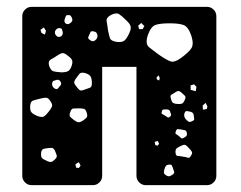

<svg xmlns="http://www.w3.org/2000/svg" viewBox="-20 -540 703 560"><path d="M72 0Q61 0 53 -8Q45 -16 45 -27V-493Q45 -504 53 -512Q61 -520 72 -520H584Q595 -520 603 -512Q611 -504 611 -493V-27Q611 -16 603 -8Q595 0 584 0H405Q394 0 386 -8Q378 -16 378 -27V-345H278V-27Q278 -16 270 -8Q262 0 251 0ZM348 -481Q335 -494 327 -499Q319 -504 303 -496Q289 -488 291 -478Q293 -468 295 -452Q298 -437 300.5 -429Q303 -421 319 -418Q335 -416 342 -421Q349 -426 356 -441Q363 -455 361 -463Q359 -471 348 -481ZM179 -496Q173 -496 172 -493Q171 -490 169 -485Q166 -477 171 -472Q177 -467 184 -472Q192 -477 191 -484Q189 -490 187 -493Q185 -496 179 -496ZM401 -464 392 -473 383 -465 386 -455H396ZM538 -436Q529 -462 515.5 -467Q502 -472 475 -472Q448 -472 434 -467.5Q420 -463 411 -437Q403 -412 414.5 -402.5Q426 -393 447 -378Q466 -365 477.5 -361Q489 -357 508 -371Q530 -387 538 -399Q546 -411 538 -436ZM114 -450 108 -460 98 -453 101 -444 111 -439ZM163 -446Q162 -451 161 -454Q160 -457 155 -458Q146 -459 141 -450Q138 -442 145 -435Q150 -430 158 -434Q164 -438 163 -446ZM264 -439Q262 -445 259 -446.5Q256 -448 250 -449Q245 -449 244 -446.5Q243 -444 241 -440Q239 -435 237.5 -432Q236 -429 240 -425Q245 -421 248.5 -420Q252 -419 257 -422Q266 -428 264 -439ZM176 -379Q167 -386 161.5 -385Q156 -384 147 -378Q135 -370 127.5 -366Q120 -362 123 -349Q128 -334 136 -332Q144 -330 159 -329Q172 -329 178.5 -332.5Q185 -336 189 -348Q193 -360 189.5 -366Q186 -372 176 -379ZM248 -297Q248 -310 244.5 -316.5Q241 -323 228 -327Q216 -330 211.5 -324.5Q207 -319 200 -309Q195 -301 197 -296.5Q199 -292 205 -285Q210 -278 214 -276.5Q218 -275 225 -278Q236 -282 242 -284Q248 -286 248 -297ZM446 -312 443 -320 437 -315V-309L444 -305ZM157 -301Q153 -309 145 -307Q139 -305 136 -304Q133 -303 132 -297Q131 -286 141 -281Q146 -279 148.5 -281.5Q151 -284 154 -288Q161 -295 157 -301ZM553 -287 546 -294 536 -291V-278L551 -274ZM508 -271Q503 -275 499.5 -274.5Q496 -274 490 -270Q483 -266 479.5 -263.5Q476 -261 478 -254Q480 -245 483 -241.5Q486 -238 495 -237Q505 -236 510 -237.5Q515 -239 519 -249Q523 -257 519 -261Q515 -265 508 -271ZM127 -245Q121 -255 114 -255Q107 -255 96 -252Q83 -249 76 -246.5Q69 -244 68 -231Q67 -217 72.5 -211.5Q78 -206 91 -201Q103 -197 108.5 -200.5Q114 -204 121 -213Q129 -223 131.5 -229Q134 -235 127 -245ZM580 -240 571 -232 572 -220 583 -222 585 -229ZM210 -224Q199 -224 193.5 -223.5Q188 -223 185 -213Q181 -203 185 -199Q189 -195 197 -189Q204 -184 208.5 -183.5Q213 -183 220 -187Q229 -193 232.5 -197Q236 -201 233 -211Q230 -221 225 -222.5Q220 -224 210 -224ZM476 -215Q474 -221 465 -221Q460 -221 456.5 -220.5Q453 -220 452 -215Q450 -209 453 -207.5Q456 -206 461 -203Q466 -200 468.5 -198Q471 -196 475 -199Q480 -203 479 -206Q478 -209 476 -215ZM545 -204Q544 -212 536 -214Q530 -215 526 -216Q522 -217 519 -212Q514 -202 522 -192Q527 -187 530.5 -185Q534 -183 541 -187Q547 -189 546.5 -193Q546 -197 545 -204ZM510 -162Q503 -163 499 -163.5Q495 -164 493 -157Q490 -151 493.5 -149Q497 -147 502 -143Q506 -139 508.5 -137Q511 -135 516 -138Q522 -141 524 -144Q526 -147 525 -153Q523 -159 520 -160Q517 -161 510 -162ZM440 -129 431 -126 433 -117 440 -115 444 -121ZM530 -109Q525 -115 521 -117Q517 -119 509 -115Q500 -111 495.5 -107.5Q491 -104 492 -94Q493 -85 499 -85Q505 -85 514 -83Q523 -82 528 -80Q533 -78 537 -86Q542 -93 539.5 -97.5Q537 -102 530 -109ZM140 -101Q136 -108 132 -108.5Q128 -109 120 -108Q111 -107 106.5 -105.5Q102 -104 100 -96Q99 -86 101 -81.5Q103 -77 112 -73Q121 -68 126.5 -67.5Q132 -67 139 -74Q147 -81 145.5 -86.5Q144 -92 140 -101ZM210 -67 200 -61 202 -51 210 -50 215 -57ZM485 -48Q483 -54 481.5 -57Q480 -60 474 -60Q463 -60 460 -48Q458 -41 458 -37Q458 -33 464 -29Q470 -25 474 -26Q478 -27 484 -31Q489 -35 488 -38.5Q487 -42 485 -48Z"/></svg>

Font: Rubik Moonrocks
Style: Regular
Weight: 400
Designer: Hubert and Fischer, NaN
Foundry: Hubert and Fischer, NaN
Version: Version 2.200